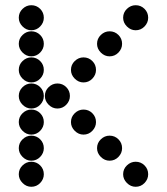

<svg xmlns="http://www.w3.org/2000/svg" viewBox="-20 -718 640 736"><path d="M52 -650Q52 -631 66.5 -616.5Q81 -602 100 -602Q120 -602 134 -616.5Q148 -631 148 -650Q148 -670 134 -684Q120 -698 100 -698Q81 -698 66.5 -684Q52 -670 52 -650ZM452 -650Q452 -631 466.5 -616.5Q481 -602 500 -602Q520 -602 534 -616.5Q548 -631 548 -650Q548 -670 534 -684Q520 -698 500 -698Q481 -698 466.5 -684Q452 -670 452 -650ZM52 -550Q52 -531 66.5 -516.5Q81 -502 100 -502Q120 -502 134 -516.5Q148 -531 148 -550Q148 -570 134 -584Q120 -598 100 -598Q81 -598 66.5 -584Q52 -570 52 -550ZM352 -550Q352 -531 366.5 -516.5Q381 -502 400 -502Q420 -502 434 -516.5Q448 -531 448 -550Q448 -570 434 -584Q420 -598 400 -598Q381 -598 366.5 -584Q352 -570 352 -550ZM52 -450Q52 -431 66.5 -416.5Q81 -402 100 -402Q120 -402 134 -416.5Q148 -431 148 -450Q148 -470 134 -484Q120 -498 100 -498Q81 -498 66.5 -484Q52 -470 52 -450ZM252 -450Q252 -431 266.5 -416.5Q281 -402 300 -402Q320 -402 334 -416.5Q348 -431 348 -450Q348 -470 334 -484Q320 -498 300 -498Q281 -498 266.5 -484Q252 -470 252 -450ZM52 -350Q52 -331 66.5 -316.5Q81 -302 100 -302Q120 -302 134 -316.5Q148 -331 148 -350Q148 -370 134 -384Q120 -398 100 -398Q81 -398 66.5 -384Q52 -370 52 -350ZM152 -350Q152 -331 166.5 -316.5Q181 -302 200 -302Q220 -302 234 -316.5Q248 -331 248 -350Q248 -370 234 -384Q220 -398 200 -398Q181 -398 166.5 -384Q152 -370 152 -350ZM52 -250Q52 -231 66.5 -216.5Q81 -202 100 -202Q120 -202 134 -216.5Q148 -231 148 -250Q148 -270 134 -284Q120 -298 100 -298Q81 -298 66.5 -284Q52 -270 52 -250ZM252 -250Q252 -231 266.5 -216.5Q281 -202 300 -202Q320 -202 334 -216.5Q348 -231 348 -250Q348 -270 334 -284Q320 -298 300 -298Q281 -298 266.5 -284Q252 -270 252 -250ZM52 -150Q52 -131 66.5 -116.5Q81 -102 100 -102Q120 -102 134 -116.5Q148 -131 148 -150Q148 -170 134 -184Q120 -198 100 -198Q81 -198 66.5 -184Q52 -170 52 -150ZM352 -150Q352 -131 366.5 -116.5Q381 -102 400 -102Q420 -102 434 -116.5Q448 -131 448 -150Q448 -170 434 -184Q420 -198 400 -198Q381 -198 366.5 -184Q352 -170 352 -150ZM52 -50Q52 -31 66.5 -16.5Q81 -2 100 -2Q120 -2 134 -16.5Q148 -31 148 -50Q148 -70 134 -84Q120 -98 100 -98Q81 -98 66.5 -84Q52 -70 52 -50ZM452 -50Q452 -31 466.5 -16.5Q481 -2 500 -2Q520 -2 534 -16.5Q548 -31 548 -50Q548 -70 534 -84Q520 -98 500 -98Q481 -98 466.5 -84Q452 -70 452 -50Z"/></svg>

Font: Matrix Sans Print
Style: Regular
Weight: 400
Designer: Brad Neil
Version: Version 1.100